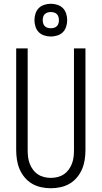

<svg xmlns="http://www.w3.org/2000/svg" viewBox="-20 -992 540 1020"><path d="M250 8Q224 8 198.5 2.5Q173 -3 150.5 -16Q128 -29 111 -49.5Q94 -70 84 -93.5Q74 -117 70 -143Q66 -169 66 -195V-735H127V-195Q127 -177 129 -159Q131 -141 137.5 -123.5Q144 -106 155 -91Q166 -76 181 -66Q196 -56 214 -51.5Q232 -47 250 -47Q268 -47 286 -51.5Q304 -56 319 -66Q334 -76 345 -91Q356 -106 362.5 -123.5Q369 -141 371 -159Q373 -177 373 -195V-735H434V-195Q434 -169 430 -143Q426 -117 416 -93.5Q406 -70 389 -49.5Q372 -29 349.5 -16Q327 -3 301.5 2.5Q276 8 250 8ZM250 -798Q233 -798 215.5 -803.5Q198 -809 186 -821Q174 -833 168.5 -850.5Q163 -868 163 -885Q163 -902 168.5 -919.5Q174 -937 186 -949Q198 -961 215.5 -966.5Q233 -972 250 -972Q267 -972 284.5 -966.5Q302 -961 314 -949Q326 -937 331.5 -919.5Q337 -902 337 -885Q337 -868 331.5 -850.5Q326 -833 314 -821Q302 -809 284.5 -803.5Q267 -798 250 -798ZM250 -842Q259 -842 267.5 -844.5Q276 -847 282 -853Q288 -859 290.5 -867.5Q293 -876 293 -885Q293 -894 290.5 -902.5Q288 -911 282 -917Q276 -923 267.5 -925.5Q259 -928 250 -928Q241 -928 232.5 -925.5Q224 -923 218 -917Q212 -911 209.5 -902.5Q207 -894 207 -885Q207 -876 209.5 -867.5Q212 -859 218 -853Q224 -847 232.5 -844.5Q241 -842 250 -842Z"/></svg>

Font: Iosevka Term Curly Light
Style: Regular
Weight: 300
Designer: Belleve Invis
Foundry: Belleve Invis
Version: Version 32.3.0